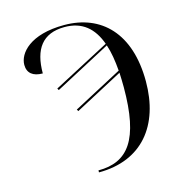

<svg xmlns="http://www.w3.org/2000/svg" viewBox="-108 -823 885 931"><g transform="rotate(-15 334.5 -357.0)"><path d="M275 0V10C492 10 609 -137 609 -358C609 -600 482 -724 296 -724C125 -724 60 -645 60 -587C60 -546 87 -524 136 -524C136 -645 184 -714 296 -714C384 -714 438 -667 468 -584L185 -435L190 -426L471 -575C484 -537 491 -492 495 -442L250 -312L255 -303L496 -431C497 -408 498 -383 498 -358C498 -94 424 0 275 0Z"/></g></svg>

Font: Noto Serif Display
Style: Regular
Weight: 400
Designer: Monotype Design Team
Foundry: Monotype Imaging Inc.
Version: Version 2.009